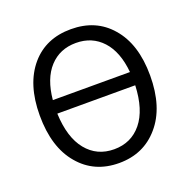

<svg xmlns="http://www.w3.org/2000/svg" viewBox="-122 -787 908 917"><g transform="rotate(-20 332.0 -328.0)"><path d="M332 12Q206 12 130 -78Q52 -169 52 -331Q52 -490 130 -581Q205 -668 332 -668Q459 -668 534 -581Q613 -491 613 -331Q613 -169 534 -78Q457 12 332 12ZM332 -598Q250 -598 198 -541.5Q146 -485 136 -379H528Q518 -485 466 -541.5Q414 -598 332 -598ZM332 -58Q419 -58 472 -123Q525 -188 530 -311H134Q139 -188 192 -123Q245 -58 332 -58Z"/></g></svg>

Font: Raw Maruko Gothic CJK TC
Style: Regular
Weight: 400
Version: Version 1.001